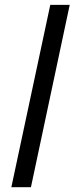

<svg xmlns="http://www.w3.org/2000/svg" viewBox="-20 -780 311 800"><path d="M27.3 0 189.5 -759.8H270.5L108.9 0Z"/></svg>

Font: Open Sans
Style: Italic
Weight: 400
Italic angle: -12°
Designer: Monotype Design Team
Foundry: Monotype Imaging Inc.
Version: Version 3.000; ttfautohint (v1.8.4)